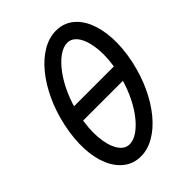

<svg xmlns="http://www.w3.org/2000/svg" viewBox="-233 -933 1066 1066"><g transform="rotate(-45 300.0 -400.0)"><path d="M240 14Q184 14 142 -17.5Q100 -49 75.5 -106Q51 -163 47.5 -240Q44 -317 63 -408Q82 -496 116.5 -570Q151 -644 196.5 -699Q242 -754 294 -784Q346 -814 399 -814Q455 -814 497 -782.5Q539 -751 563 -694Q587 -637 591 -560Q595 -483 576 -392Q557 -304 522.5 -230Q488 -156 442.5 -101Q397 -46 345 -16Q293 14 240 14ZM243 -78Q275 -78 310 -103Q345 -128 378 -172.5Q411 -217 437.5 -277.5Q464 -338 479 -408Q498 -498 492 -569Q486 -640 460.5 -681Q435 -722 396 -722Q364 -722 329 -697Q294 -672 261 -627.5Q228 -583 201.5 -523Q175 -463 160 -392Q141 -302 147 -231Q153 -160 178.5 -119Q204 -78 243 -78ZM100 -354 119 -446H544L525 -354Z"/></g></svg>

Font: Victor Mono Thin
Style: Italic
Weight: 100
Italic angle: -12°
Monospace: yes
Designer: Rune Bjørnerås
Version: Version 1.561;gftools[0.9.30]